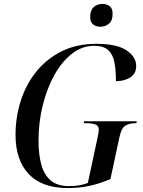

<svg xmlns="http://www.w3.org/2000/svg" viewBox="-20 -947 729 977"><path d="M326 10Q193 10 126 -61.5Q59 -133 59 -261Q59 -349 85 -432Q111 -515 163 -580.5Q215 -646 292 -685Q369 -724 471 -724Q574 -724 623.5 -691Q673 -658 673 -611Q673 -572 643 -553Q613 -534 570 -534Q570 -590 562 -630.5Q554 -671 530 -692.5Q506 -714 459 -714Q398 -714 346 -673.5Q294 -633 256 -564Q218 -495 197 -409Q176 -323 176 -232Q176 -162 190 -110Q204 -58 238 -29Q272 0 331 0Q358 0 382.5 -4Q407 -8 427 -16L477 -249Q479 -260 481 -270Q483 -280 483 -286Q483 -307 465.5 -313.5Q448 -320 421 -320H406L408 -330H676L674 -320H667Q639 -320 618.5 -308Q598 -296 588 -250L542 -36Q489 -13 436.5 -1.5Q384 10 326 10ZM491 -811Q469 -811 454 -822.5Q439 -834 439 -861Q439 -895 457 -911Q475 -927 501 -927Q522 -927 537.5 -916Q553 -905 553 -877Q553 -841 534 -826Q515 -811 491 -811Z"/></svg>

Font: Noto Serif Display SemiCondensed Medium
Style: Italic
Weight: 500
Width: 4
Italic angle: -12°
Designer: Monotype Design Team
Foundry: Monotype Imaging Inc.
Version: Version 2.009